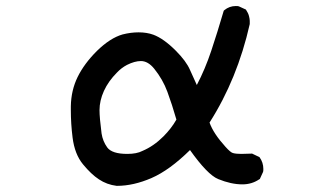

<svg xmlns="http://www.w3.org/2000/svg" viewBox="-20 -600 1040 634"><path d="M213.9 -236.3Q213.9 -243.2 213.9 -249Q214.8 -301.8 236.3 -345.7Q257.8 -389.6 299.8 -431.6Q343.8 -474.6 384.8 -486.3Q412.1 -493.2 437.5 -493.2Q464.8 -493.2 486.3 -485.4Q520.5 -472.7 560.5 -432.6Q594.7 -398.4 607.4 -369.1Q618.2 -344.7 629.9 -319.3Q657.2 -371.1 677.7 -432.6Q698.2 -494.1 718.8 -564.5L720.7 -566.4Q737.3 -580.1 758.8 -580.1Q766.6 -580.1 768.6 -579.1L792 -568.4Q799.8 -556.6 802.2 -546.9Q804.7 -537.1 804.7 -531.2Q804.7 -525.4 804.7 -520.5Q763.7 -338.9 671.9 -195.3Q684.6 -159.2 724.6 -115.2Q741.2 -96.7 749 -94.7Q758.8 -91.8 776.4 -91.8Q793.9 -91.8 812.5 -92.8L836.9 -81.1Q849.6 -63.5 849.6 -42Q849.6 -34.2 848.6 -32.2L837.9 -8.8L835.9 -7.8Q811.5 8.8 780.3 8.8Q743.2 8.8 700.2 -8.8Q665 -23.4 607.4 -104.5Q540 -38.1 480.5 -12.2Q420.9 13.7 366.2 13.7H365.2Q333 9.8 306.6 -7.8Q281.2 -24.4 253.9 -57.6Q226.6 -90.8 219.7 -145.5Q213.9 -191.4 213.9 -236.3ZM489.3 -373Q468.8 -398.4 445.3 -398.4Q424.8 -398.4 399.4 -385.7Q380.9 -376 366.2 -360.4Q337.9 -332 323.2 -299.8Q308.6 -267.6 308.6 -236.3Q308.6 -211.9 315.4 -159.2Q319.3 -133.8 334 -113.3Q349.6 -91.8 400.4 -91.8Q431.6 -91.8 450.2 -101.6Q487.3 -117.2 519.5 -149.4Q545.9 -175.8 562.5 -205.1Q547.9 -255.9 532.7 -296.9Q517.6 -337.9 489.3 -373Z"/></svg>

Font: JasonHandwriting2
Style: SemiBold
Weight: 600
Version: Version 1.04.7